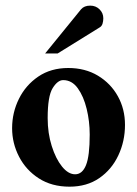

<svg xmlns="http://www.w3.org/2000/svg" viewBox="-20 -663 498 696"><path d="M433.1 -210.4Q433.1 -150.9 408.9 -99.6Q384.8 -48.3 339.8 -17.3Q294.9 13.7 231.9 13.7Q167.5 13.7 120.8 -16.4Q74.2 -46.4 49.1 -95Q23.9 -143.6 23.9 -198.2Q23.9 -254.9 48.6 -304.7Q73.2 -354.5 118.9 -385.5Q164.6 -416.5 227.5 -416.5Q288.6 -416.5 335 -388.7Q381.3 -360.8 407.2 -314.2Q433.1 -267.6 433.1 -210.4ZM305.2 -175.3Q305.2 -223.1 294.2 -268.3Q283.2 -313.5 262 -343Q240.7 -372.6 209 -372.6Q189 -372.6 170.9 -343.5Q152.8 -314.5 152.8 -234.9Q152.8 -180.2 167.5 -133.8Q182.1 -87.4 204.8 -59.3Q227.5 -31.2 252.4 -31.2Q278.3 -31.2 291.7 -64.2Q305.2 -97.2 305.2 -175.3ZM354.5 -596.7Q354.5 -586.4 351.6 -576.9Q348.6 -567.4 340.3 -563L189 -469.2H143.6L273.9 -629.4Q285.2 -642.6 307.1 -642.6Q327.1 -642.6 340.8 -629.2Q354.5 -615.7 354.5 -596.7Z"/></svg>

Font: Scheherazade New
Style: Bold
Weight: 700
Designer: SIL International
Foundry: SIL International
Version: Version 4.000